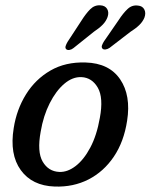

<svg xmlns="http://www.w3.org/2000/svg" viewBox="-20 -692 566 722"><path d="M302 -457Q390.5 -454.5 431.8 -393.8Q473 -333 458 -238Q446 -159 408 -102.8Q370 -46.5 312.8 -17.2Q255.5 12 185.5 9.5Q100.5 6.5 58 -52.5Q15.5 -111.5 31.5 -210Q42.5 -280.5 77.8 -337.2Q113 -394 169.8 -426.8Q226.5 -459.5 302 -457ZM202.5 -45.5Q233.5 -44 264.2 -67.5Q295 -91 319.5 -137Q344 -183 355.5 -249Q369.5 -324.5 347.8 -362.2Q326 -400 286.5 -402Q253 -403.5 221.8 -377Q190.5 -350.5 166.8 -303.5Q143 -256.5 133 -197Q119 -121 140.5 -84.2Q162 -47.5 202.5 -45.5ZM286 -614Q303 -641 319.2 -657.2Q335.5 -673.5 357.5 -672Q375.5 -671 383 -658.2Q390.5 -645.5 384.5 -628Q379 -612.5 366.5 -599.5Q354 -586.5 333.5 -573L256 -511Q249 -505.5 241.2 -504.2Q233.5 -503 229 -507Q224.5 -511.5 226.8 -518.8Q229 -526 234 -534.5ZM425.5 -615.5Q443 -642.5 459.8 -658.2Q476.5 -674 499 -671Q516 -669.5 522.8 -656.2Q529.5 -643 523 -625.5Q516.5 -610 503.5 -597.5Q490.5 -585 470 -572L392 -512Q384.5 -507 376.8 -506Q369 -505 365 -509.5Q361 -514.5 363.5 -521.5Q366 -528.5 371 -536.5Z"/></svg>

Font: Fraunces 72pt SuperSoft
Style: Italic
Weight: 400
Italic angle: -16°
Version: Version 1.000;[b76b70a41]